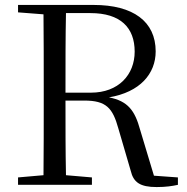

<svg xmlns="http://www.w3.org/2000/svg" viewBox="-20 -748 755 777"><path d="M53 -698 156 -690C157 -591 157 -491 157 -391V-337C157 -236 157 -137 156 -39L53 -30V0H352V-30L247 -39C245 -136 245 -235 245 -341H321C410 -341 436 -311 459 -228L509 -57C520 -10 547 9 614 9C651 9 677 5 700 0V-30L603 -37L547 -223C526 -300 498 -339 421 -354C547 -375 610 -450 610 -540C610 -661 519 -728 359 -728H53ZM247 -695H346C468 -695 525 -636 525 -539C525 -446 460 -373 348 -373H245C245 -496 245 -597 247 -695Z"/></svg>

Font: Harano Aji Mincho CN
Style: Regular
Weight: 400
Foundry: Masamichi Hosoda
Version: HaranoAjiMinchoCN-Regular version 20230610;ttx 4.39.4